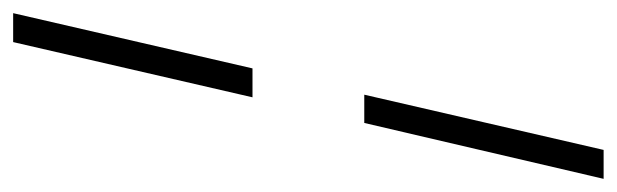

<svg xmlns="http://www.w3.org/2000/svg" viewBox="-360 -427 938 292"><g transform="rotate(-90 109.0 -281.0)"><path d="M235 -730 151 -366H107L191 -730ZM111 -196 27 168H-17L68 -196Z"/></g></svg>

Font: Work Sans Light
Style: Italic
Weight: 300
Italic angle: -13°
Designer: Wei Huang
Foundry: Wei Huang
Version: Version 2.010; ttfautohint (v1.8.3)